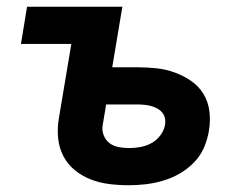

<svg xmlns="http://www.w3.org/2000/svg" viewBox="-20 -540 740 568"><path d="M361 8Q332 8 303.5 4.5Q275 1 249 -9Q223 -19 201.5 -36.5Q180 -54 167.5 -78Q155 -102 152 -131Q149 -160 154 -189L191 -410H42L60 -520H342L312 -341H385Q414 -341 442.5 -338Q471 -335 497 -325.5Q523 -316 545.5 -300.5Q568 -285 582 -262Q596 -239 599.5 -210.5Q603 -182 598 -153Q594 -128 583.5 -103.5Q573 -79 554 -59.5Q535 -40 511.5 -26.5Q488 -13 462.5 -5.5Q437 2 411.5 5Q386 8 361 8ZM362 -102Q378 -102 395 -105Q412 -108 427 -116Q442 -124 453.5 -138.5Q465 -153 468 -170Q470 -180 468 -190Q466 -200 459.5 -207.5Q453 -215 444.5 -219.5Q436 -224 426.5 -226.5Q417 -229 406.5 -230Q396 -231 386 -231H294L284 -171Q281 -155 286.5 -140.5Q292 -126 303.5 -117Q315 -108 330.5 -105Q346 -102 362 -102Z"/></svg>

Font: Iosevka Aile Extrabold
Style: Italic
Weight: 800
Italic angle: -9°
Designer: Belleve Invis
Foundry: Belleve Invis
Version: Version 31.1.0; ttfautohint (v1.8.4)